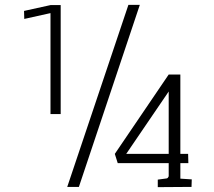

<svg xmlns="http://www.w3.org/2000/svg" viewBox="-20 -770 880 791"><path d="M509 -750H556L305 0H257ZM675 -98H465L453 -136L675 -463H723V-136H755L756 -98H723V-34L770 -31Q769 -1 769 0L630 1V-30L667 -35Q672 -36 675 -44ZM675 -136V-393L500 -136ZM80 -692Q80 -692 79 -725L188 -749H230V-300H188V-716Z"/></svg>

Font: Antic Slab
Style: Regular
Weight: 400
Designer: Santiago Orozco
Foundry: Santiago Orozco
Version: Version 001.002